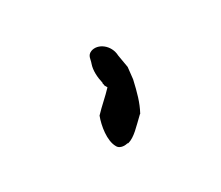

<svg xmlns="http://www.w3.org/2000/svg" viewBox="-40 -139 303 263"><g transform="rotate(30 111.0 -8.0)"><path d="M58 -48C57 -40 63 -38 67 -33C73 -26 83 -21 93 -18L94 -17H95C97 -16 97 -16 98 -16H102C106 -3 108 10 112 23C121 34 138 48 152 48H153C157 48 162 44 164 37L165 36C168 25 163 11 159 -6V-7C151 -20 141 -30 127 -43L112 -54C109 -55 101 -58 93 -61C78 -69 60 -61 58 -48Z"/></g></svg>

Font: Scribbler
Style: HLIta
Weight: 100
Designer: Mew Too
Foundry: Cannot Into Space Fonts
Version: Version 1.001